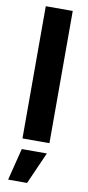

<svg xmlns="http://www.w3.org/2000/svg" viewBox="-102 -745 462 1011"><g transform="rotate(10 128.5 -240.0)"><path d="M201.1 0H56.9V-707H201.1ZM63 55.7H197.1L121.5 226.6H20.2Z"/></g></svg>

Font: Pretendard Std Variable
Style: Regular
Weight: 400
Designer: Base glyphs from Inter by Rasmus Andersson; Hangeul glyphs from Noto Sans CJK(Source Han Sans) by Jang Soo-young and Kan
Foundry: Kil Hyung-jin
Version: Version 1.309;Glyphs 3.2 (3225)